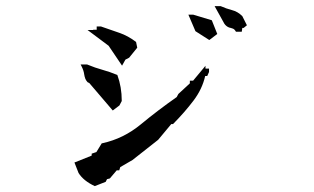

<svg xmlns="http://www.w3.org/2000/svg" viewBox="-20 -719 1040 636"><path d="M283.7 -203.6V-210L299.3 -215.3L316.9 -244.1L319.3 -244.6Q389.2 -259.8 446.5 -307.1Q503.9 -354.5 565.4 -397.5L570.8 -407.7L608.9 -442.9V-451.7H619.6L660.6 -501V-491.7H672.4V-480.5L666.5 -467.3H659.7Q649.9 -423.8 620.8 -385.5Q591.8 -347.2 553.2 -308.1H547.4L503.9 -255.9L418.9 -189L378.4 -165.5L375 -154.8H366.7L343.8 -127.9L334.5 -125.5L330.1 -116.7L293.9 -102.5Q256.3 -120.1 240.2 -146L226.6 -180.7ZM247.1 -505.4H268.6Q295.9 -494.1 319.3 -487.8Q342.8 -481.4 368.7 -470.7Q383.3 -430.7 383.3 -385.7V-384.3L375.5 -369.6L353.5 -353L275.9 -443.8L270 -446.8Q264.6 -453.1 262.7 -458Q259.8 -465.8 258.8 -473.1Q257.3 -484.9 251 -497.6ZM286.1 -619.6H288.6V-620.6H300.3V-631.3H314.5Q345.7 -620.1 374.8 -610.4Q403.8 -600.6 430.7 -580.1L434.6 -561L407.7 -527.8L395.5 -521.5L384.3 -501.5L339.8 -567.4L270 -619.6ZM619.1 -670.4H620.1L681.6 -651.9L699.7 -606.4L673.3 -586.4L627.4 -615.7L604 -670.4H612.3ZM710 -698.7H710.9Q729.5 -690.4 748.5 -685.5Q767.6 -680.7 782.7 -665.5L797.9 -635.3L787.1 -626.5H782.7L780.8 -613.8H761.7Q758.8 -618.7 756.8 -620.6Q754.9 -622.6 752 -624Q749 -625.5 745.4 -626.2Q741.7 -627 738.8 -627.9Q729 -631.8 723.1 -640.6Q722.7 -641.1 690.9 -698.7H700.2Z"/></svg>

Font: Bakudai
Style: Medium
Weight: 500
Version: Version 1.48